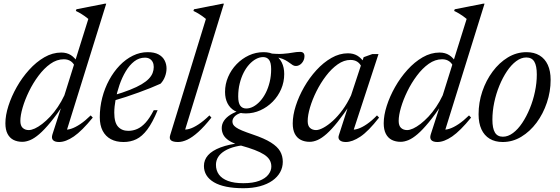

<svg xmlns="http://www.w3.org/2000/svg" viewBox="-20 -740 2956 1014"><path d="M377.5 -384Q370.5 -404.5 355 -415.8Q339.5 -427 317 -427Q280 -427 246.2 -403Q212.5 -379 183.5 -340.2Q154.5 -301.5 133 -257.2Q111.5 -213 99.5 -171.8Q87.5 -130.5 87.5 -101.5Q87.5 -76 100 -64.5Q112.5 -53 132 -53Q145.5 -53 163.8 -61.2Q182 -69.5 202.8 -85.5Q223.5 -101.5 244.8 -124Q266 -146.5 285.2 -175Q304.5 -203.5 320 -236.5L446.5 -640Q437.5 -647.5 427.8 -654.5Q418 -661.5 406.5 -668.5Q395 -675.5 380.5 -682L383.5 -691L533 -720.5H541L328.5 -38L318.5 -56Q334 -53 355.8 -60Q377.5 -67 403.8 -84.5Q430 -102 459 -130.5L470 -119Q412.5 -48.5 369.8 -19.2Q327 10 292 10Q269 10 259.8 -0.2Q250.5 -10.5 257 -30.5L310.5 -196H321Q279.5 -134 246.5 -94Q213.5 -54 187.2 -31.5Q161 -9 139 0Q117 9 98 9Q71.5 9 51.2 -1.2Q31 -11.5 19.8 -33.2Q8.5 -55 8.5 -89Q8.5 -131 24.5 -181Q40.5 -231 68.5 -280.5Q96.5 -330 133.8 -371.2Q171 -412.5 214.2 -437.5Q257.5 -462.5 303.5 -462.5Q333 -462.5 354.5 -448.8Q376 -435 392 -408Z M745.5 -435.5Q714.5 -435.5 689 -415.8Q663.5 -396 644 -363.2Q624.5 -330.5 611 -291.5Q597.5 -252.5 590.5 -214Q583.5 -175.5 583.5 -145Q583.5 -93 603.5 -71Q623.5 -49 657.5 -49Q682 -49 704.5 -58.8Q727 -68.5 748.8 -92.2Q770.5 -116 792 -158H812.5Q785.5 -92.5 758 -56Q730.5 -19.5 700 -4.8Q669.5 10 632.5 10Q593.5 10 565.5 -5Q537.5 -20 522.2 -49.2Q507 -78.5 507 -121Q507 -174 520 -224.2Q533 -274.5 556.8 -318Q580.5 -361.5 612.2 -394.5Q644 -427.5 681.8 -446Q719.5 -464.5 760 -464.5Q795 -464.5 817 -452.8Q839 -441 849.2 -421.2Q859.5 -401.5 859.5 -378.5Q859.5 -357 851.2 -335.2Q843 -313.5 828 -298Q804 -287 774.5 -275.2Q745 -263.5 712.2 -251.5Q679.5 -239.5 645 -228.2Q610.5 -217 576 -207L578 -236Q629.5 -251 666.5 -265.8Q703.5 -280.5 727.8 -295Q752 -309.5 766 -324.2Q780 -339 786 -354.5Q792 -370 792 -386Q792 -401 786.5 -412Q781 -423 770.8 -429.2Q760.5 -435.5 745.5 -435.5Z M1067.5 -640Q1058.5 -647.5 1048.8 -654.5Q1039 -661.5 1027.5 -668.5Q1016 -675.5 1001.5 -682L1004.5 -691L1154.5 -720.5H1162.5L953.5 -41.5L946.5 -57Q960 -53.5 980.8 -59.5Q1001.5 -65.5 1028.2 -83Q1055 -100.5 1086 -130.5L1096.5 -119Q1059 -71.5 1027.2 -43Q995.5 -14.5 969.2 -2.2Q943 10 920.5 10Q894.5 10 883.5 1.5Q872.5 -7 879 -27Z M1543 -391.5Q1533.5 -391.5 1526 -396.2Q1518.5 -401 1509.2 -408Q1500 -415 1487.2 -422.2Q1474.5 -429.5 1455 -434.5Q1435.5 -439.5 1407 -440L1397 -459Q1443.5 -453.5 1473.8 -455.8Q1504 -458 1525 -462Q1546 -466 1564.5 -466Q1576.5 -466 1582.2 -460.2Q1588 -454.5 1588 -443.5Q1588 -432 1584 -422.8Q1580 -413.5 1573.8 -406.5Q1567.5 -399.5 1559.5 -395.5Q1551.5 -391.5 1543 -391.5ZM1280.5 -167Q1299 -167 1317.8 -177Q1336.5 -187 1353.5 -205.5Q1370.5 -224 1383.5 -249.5Q1396.5 -275 1404.2 -306.8Q1412 -338.5 1412 -375Q1412 -409 1401 -423.8Q1390 -438.5 1369.5 -438.5Q1351 -438.5 1332.2 -428.5Q1313.5 -418.5 1296.5 -400Q1279.5 -381.5 1266.5 -355.8Q1253.5 -330 1245.8 -298.5Q1238 -267 1238 -230.5Q1238 -196.5 1249 -181.8Q1260 -167 1280.5 -167ZM1372 -464.5Q1407 -464.5 1431.2 -450Q1455.5 -435.5 1468.2 -409.8Q1481 -384 1481 -349Q1481 -307 1464.8 -269.2Q1448.5 -231.5 1420 -202.8Q1391.5 -174 1355 -157.5Q1318.5 -141 1278 -141Q1243 -141 1218.8 -155Q1194.5 -169 1181.5 -194.5Q1168.5 -220 1168.5 -254.5Q1168.5 -296 1184.8 -333.8Q1201 -371.5 1229.5 -401Q1258 -430.5 1294.5 -447.5Q1331 -464.5 1372 -464.5ZM1265.5 254Q1214 254 1175 246Q1136 238 1109.8 222.5Q1083.5 207 1070.2 185.2Q1057 163.5 1057 136.5Q1057 104.5 1078.5 80Q1100 55.5 1144.8 38.5Q1189.5 21.5 1259.5 14H1301V25Q1257.5 26 1224 34.2Q1190.5 42.5 1167.2 56.5Q1144 70.5 1132.2 89.2Q1120.5 108 1120.5 130.5Q1120.5 160 1136.2 181.8Q1152 203.5 1184 215.5Q1216 227.5 1265 227.5Q1316 227.5 1348.8 215Q1381.5 202.5 1397.2 182.2Q1413 162 1413 139.5Q1413 120 1403.8 104.5Q1394.5 89 1374.8 76.2Q1355 63.5 1325 52Q1295 40.5 1253.5 29Q1211.5 17.5 1189.5 2.8Q1167.5 -12 1159.2 -28.8Q1151 -45.5 1151 -63.5Q1151 -84.5 1163 -102.5Q1175 -120.5 1198 -134.8Q1221 -149 1253.5 -158.5L1271 -148Q1239 -142.5 1223.2 -128.8Q1207.5 -115 1207.5 -98.5Q1207.5 -90 1211.2 -82.8Q1215 -75.5 1226 -67.5Q1237 -59.5 1258.5 -50.5Q1280 -41.5 1315.5 -29.5Q1376.5 -9 1411 12.8Q1445.5 34.5 1459.5 59.2Q1473.5 84 1473.5 114.5Q1473.5 144 1459.5 169.5Q1445.5 195 1418.5 214Q1391.5 233 1352.8 243.5Q1314 254 1265.5 254Z M1769.5 -25.5 1824.5 -196H1835Q1794.5 -135.5 1762.8 -95.8Q1731 -56 1705 -33Q1679 -10 1657.2 -0.5Q1635.5 9 1615.5 9Q1589 9 1568.8 -1.2Q1548.5 -11.5 1537.2 -33Q1526 -54.5 1526 -88Q1526 -131 1542 -181Q1558 -231 1586 -280Q1614 -329 1651 -369.5Q1688 -410 1730.5 -434.2Q1773 -458.5 1817 -458.5Q1846 -458.5 1866.8 -446.2Q1887.5 -434 1904 -409.5L1889 -387Q1882 -404 1867.2 -413.8Q1852.5 -423.5 1831 -423.5Q1796.5 -423.5 1763.5 -400.2Q1730.5 -377 1701.8 -339.2Q1673 -301.5 1651.2 -257.8Q1629.5 -214 1617.2 -172.5Q1605 -131 1605 -100.5Q1605 -75.5 1617.5 -64.2Q1630 -53 1649.5 -53Q1665 -53 1688.2 -65.5Q1711.5 -78 1737.5 -101.5Q1763.5 -125 1788.8 -159.2Q1814 -193.5 1834 -236.5L1900.5 -438L1946.5 -454.5H1979L1842.5 -38L1833.5 -56Q1849 -53 1870.8 -60Q1892.5 -67 1918.2 -84.8Q1944 -102.5 1971 -130.5L1982 -119Q1925.5 -46.5 1883 -18.2Q1840.5 10 1806.5 10Q1784 10 1774 0.2Q1764 -9.5 1769.5 -25.5Z M2375.5 -384Q2368.5 -404.5 2353 -415.8Q2337.5 -427 2315 -427Q2278 -427 2244.2 -403Q2210.5 -379 2181.5 -340.2Q2152.5 -301.5 2131 -257.2Q2109.5 -213 2097.5 -171.8Q2085.5 -130.5 2085.5 -101.5Q2085.5 -76 2098 -64.5Q2110.5 -53 2130 -53Q2143.5 -53 2161.8 -61.2Q2180 -69.5 2200.8 -85.5Q2221.5 -101.5 2242.8 -124Q2264 -146.5 2283.2 -175Q2302.5 -203.5 2318 -236.5L2444.5 -640Q2435.5 -647.5 2425.8 -654.5Q2416 -661.5 2404.5 -668.5Q2393 -675.5 2378.5 -682L2381.5 -691L2531 -720.5H2539L2326.5 -38L2316.5 -56Q2332 -53 2353.8 -60Q2375.5 -67 2401.8 -84.5Q2428 -102 2457 -130.5L2468 -119Q2410.5 -48.5 2367.8 -19.2Q2325 10 2290 10Q2267 10 2257.8 -0.2Q2248.5 -10.5 2255 -30.5L2308.5 -196H2319Q2277.5 -134 2244.5 -94Q2211.5 -54 2185.2 -31.5Q2159 -9 2137 0Q2115 9 2096 9Q2069.5 9 2049.2 -1.2Q2029 -11.5 2017.8 -33.2Q2006.5 -55 2006.5 -89Q2006.5 -131 2022.5 -181Q2038.5 -231 2066.5 -280.5Q2094.5 -330 2131.8 -371.2Q2169 -412.5 2212.2 -437.5Q2255.5 -462.5 2301.5 -462.5Q2331 -462.5 2352.5 -448.8Q2374 -435 2390 -408Z M2760.5 -464.5Q2801 -464.5 2829.5 -447.2Q2858 -430 2873 -397.5Q2888 -365 2888 -318.5Q2888 -256.5 2868.2 -197.8Q2848.5 -139 2813.8 -92.2Q2779 -45.5 2733.2 -17.8Q2687.5 10 2635 10Q2595 10 2566.2 -7.2Q2537.5 -24.5 2522.5 -57.2Q2507.5 -90 2507.5 -136.5Q2507.5 -198.5 2527.2 -257Q2547 -315.5 2581.8 -362.2Q2616.5 -409 2662.2 -436.8Q2708 -464.5 2760.5 -464.5ZM2636 -18Q2663 -18 2689.2 -37.5Q2715.5 -57 2738 -90.8Q2760.5 -124.5 2778 -167Q2795.5 -209.5 2805.2 -255.8Q2815 -302 2815 -346.5Q2815 -392.5 2801.8 -414.5Q2788.5 -436.5 2759.5 -436.5Q2732.5 -436.5 2706.2 -417Q2680 -397.5 2657.5 -364Q2635 -330.5 2617.5 -288Q2600 -245.5 2590.2 -199Q2580.5 -152.5 2580.5 -108Q2580.5 -62.5 2593.8 -40.2Q2607 -18 2636 -18Z"/></svg>

Font: Newsreader 36pt
Style: Italic
Weight: 400
Italic angle: -17°
Designer: Hugues Gentile
Foundry: Production Type
Version: Version 1.003